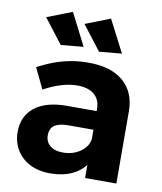

<svg xmlns="http://www.w3.org/2000/svg" viewBox="-86 -837 768 913"><g transform="rotate(10 298.0 -380.5)"><path d="M264 -233Q220 -233 198 -218Q176 -203 176 -170Q176 -138 198.5 -119.5Q221 -101 260 -101Q294 -101 320.5 -112.5Q347 -124 364.5 -143.5Q382 -163 386 -189L409 -103Q386 -49 337 -21Q288 7 217 7Q160 7 118.5 -15Q77 -37 54.5 -75Q32 -113 32 -161Q32 -236 85 -279Q138 -322 237 -323H401V-233ZM385 -333Q385 -377 356.5 -402Q328 -427 273 -427Q237 -427 196 -414.5Q155 -402 113 -379L65 -479Q105 -500 143 -514Q181 -528 221 -535.5Q261 -543 308 -543Q417 -543 476 -492Q535 -441 536 -351L537 0H386ZM376 -768 456 -613 347 -603 256 -721ZM192 -768 271 -613 162 -603 71 -721Z"/></g></svg>

Font: Alexandria SemiBold
Style: Regular
Weight: 600
Designer: Mohamed Gaber
Foundry: Kief Type Foundry
Version: Version 5.100